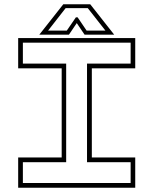

<svg xmlns="http://www.w3.org/2000/svg" viewBox="-20 -878 718 898"><path d="M65 0V-141.5H268.5V-558.5H65V-700H612.5V-558.5H409.5V-141.5H612.5V0ZM87 -22H591V-119.5H387V-580.5H591V-678.5H87V-580.5H289.5V-119.5H87ZM276 -858H402L514 -716H375.5L339 -770L302.5 -716H164ZM287 -840 205 -735H292.5L335 -797H343L385 -735H473L390.5 -840Z"/></svg>

Font: Tourney Expanded ExtraLight
Style: Regular
Weight: 200
Width: 7
Designer: Tyler Finck
Foundry: Etcetera Type Co
Version: Version 1.010; ttfautohint (v1.8.3)